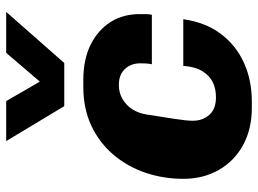

<svg xmlns="http://www.w3.org/2000/svg" viewBox="-124 -680 814 605"><g transform="rotate(-90 282.5 -377.0)"><path d="M245 10Q179 10 128.5 -17.5Q78 -45 50 -94Q22 -143 22 -206Q22 -268 41 -324.5Q60 -381 97.5 -425.5Q135 -470 189 -495.5Q243 -521 312 -521H333Q398 -521 444.5 -498Q491 -475 516.5 -434.5Q542 -394 541 -340Q541 -332 541 -323Q541 -314 539 -305H383Q385 -314 385.5 -323Q386 -332 386 -341Q386 -371 368 -390Q350 -409 318 -409Q293 -409 273.5 -397.5Q254 -386 241.5 -367Q229 -348 225 -323Q217 -273 211 -234Q205 -195 205 -176Q205 -145 223.5 -124Q242 -103 279 -103Q306 -103 326.5 -113Q347 -123 361 -145.5Q375 -168 378 -206H525Q515 -136 479 -88Q443 -40 388 -15Q333 10 266 10ZM548 -764 387 -581H251L141 -764H267L359 -605H283L419 -764Z"/></g></svg>

Font: Chivo Medium ExtraBold
Style: Italic
Weight: 800
Italic angle: -8.05°
Version: Version 2.002